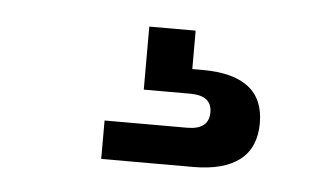

<svg xmlns="http://www.w3.org/2000/svg" viewBox="-29 -49 458 264"><g transform="rotate(5 200.0 83.5)"><path d="M118 124H232Q262 124 262 100Q262 77 232 77H168V-10H232V43H246Q331 43 331 109Q331 143 309 160Q287 177 245 177H118Z"/></g></svg>

Font: Mozilla Text BETA
Style: Regular
Weight: 400
Designer: Studio DRAMA
Foundry: Studio DRAMA
Version: Version 0.100